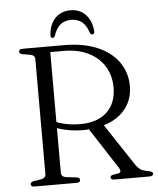

<svg xmlns="http://www.w3.org/2000/svg" viewBox="-58 -923 799 972"><g transform="rotate(-5 341.0 -436.5)"><path d="M603 -464.5Q603 -414.5 581.5 -374.8Q560 -335 520.8 -308.8Q481.5 -282.5 428.5 -272.5Q414.5 -270 401.8 -268Q389 -266 376 -264.5Q363 -263 348 -263Q316.5 -263 286 -267.5Q255.5 -272 229.5 -280.2Q203.5 -288.5 185.5 -300.5L190.5 -329Q206 -318.5 229.8 -310.5Q253.5 -302.5 281.5 -298.5Q309.5 -294.5 337 -294.5Q422.5 -294.5 471.2 -339.2Q520 -384 520 -465.5Q520 -525 491.8 -571.5Q463.5 -618 410.8 -644.5Q358 -671 284.5 -671H216.5V-58Q216.5 -48 222.5 -41.8Q228.5 -35.5 240 -33.5L294 -27.5Q303.5 -25.5 307 -22Q310.5 -18.5 310.5 -13Q310.5 0 292.5 0H77.5Q68.5 0 64 -3.5Q59.5 -7 59.5 -13Q59.5 -24 76 -27.5L114 -33.5Q125.5 -35.5 131.8 -41.8Q138 -48 138 -58V-642Q138 -652 131.8 -658.2Q125.5 -664.5 114 -666.5L76 -672.5Q59.5 -676 59.5 -687Q59.5 -693.5 64 -696.8Q68.5 -700 77.5 -700H286.5Q388 -700 458.5 -669.5Q529 -639 566 -585.8Q603 -532.5 603 -464.5ZM369.5 -276.5 449 -286.5 596.5 -63.5Q606 -49.5 618 -41.2Q630 -33 651.5 -29Q670.5 -25.5 676 -22Q681.5 -18.5 681.5 -13Q681.5 -7 676.5 -3.5Q671.5 0 661.5 0H484Q465 0 465 -13Q465 -17.5 468.8 -20.5Q472.5 -23.5 480 -25L503.5 -28.5Q516 -31 517.5 -38.2Q519 -45.5 511 -58ZM336 -824.5Q303 -824.5 281.2 -807Q259.5 -789.5 246.5 -751Q244.5 -745.5 241.8 -743.5Q239 -741.5 235 -741.5Q230.5 -741.5 227.5 -745Q224.5 -748.5 225 -755.5Q227.5 -808.5 257.5 -840.8Q287.5 -873 336 -873Q384.5 -873 414.2 -840.8Q444 -808.5 447.5 -755.5Q447.5 -748.5 444.5 -745Q441.5 -741.5 436.5 -741.5Q433.5 -741.5 430.5 -743.5Q427.5 -745.5 424.5 -751Q412 -790 390 -807.2Q368 -824.5 336 -824.5Z"/></g></svg>

Font: Fraunces Light
Style: Regular
Weight: 300
Version: Version 1.000;[b76b70a41]